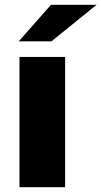

<svg xmlns="http://www.w3.org/2000/svg" viewBox="-20 -779 422 799"><path d="M61 -542H251V0H61ZM192 -759H382L194 -607H58Z"/></svg>

Font: CMG Sans ExtraBold
Style: Regular
Weight: 800
Designer: Julieta Ulanovsky
Foundry: Julieta Ulanovsky
Version: Version 7.200